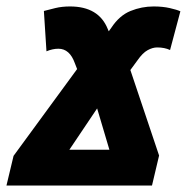

<svg xmlns="http://www.w3.org/2000/svg" viewBox="-63 -575 579 595"><path d="M408 0 430 -93 341 -358 363 -388Q379 -411 394.5 -419.5Q410 -428 424 -428Q447 -428 464 -420L496 -540Q485 -545 463 -550Q441 -555 413 -555Q376 -555 341.5 -541Q307 -527 282 -489L274 -478L271 -485Q243 -555 154 -555Q129 -555 108.5 -550Q88 -545 73 -541L81 -416Q100 -424 118 -424Q153 -424 169 -379L176 -361L-21 -92L-43 0ZM238 -239 276 -111H152Z"/></svg>

Font: Noto Sans Display SemiCondensed Black
Style: Italic
Weight: 900
Width: 4
Designer: Monotype Design team
Foundry: Monotype Imaging Inc.
Version: 1.000